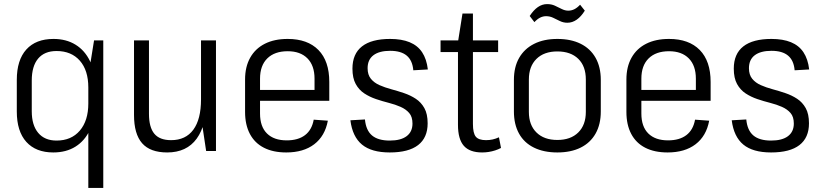

<svg xmlns="http://www.w3.org/2000/svg" viewBox="-20 -737 4011 937"><path d="M240 7Q155 7 108.5 -44.5Q62 -96 62 -193V-347Q62 -444 108.5 -495.5Q155 -547 241 -547Q303 -547 348.5 -519Q394 -491 419 -439Q444 -387 444 -315V-229Q444 -157 419 -103.5Q394 -50 348.5 -21.5Q303 7 240 7ZM256 -51Q328 -51 369.5 -99.5Q411 -148 411 -232V-310Q411 -394 369.5 -441Q328 -488 256 -488Q197 -488 166 -451Q135 -414 135 -344V-194Q135 -126 166.5 -88.5Q198 -51 256 -51ZM484 -540V180H411V-365L439 -540Z M707 -182Q707 -116 733 -84.5Q759 -53 815 -53Q886 -53 923.5 -104Q961 -155 961 -252L989 -319V-258Q989 -128 940 -60.5Q891 7 796 7Q713 7 673.5 -38Q634 -83 634 -176V-540H707ZM1034 0H986L961 -167V-540H1034Z M1377 7Q1313 7 1268 -16Q1223 -39 1199.5 -83.5Q1176 -128 1176 -191V-349Q1176 -411 1201 -455.5Q1226 -500 1272.5 -523.5Q1319 -547 1384 -547Q1481 -547 1534 -493Q1587 -439 1587 -337V-245H1235V-298H1527L1515 -271V-353Q1515 -417 1480.5 -452Q1446 -487 1384 -487Q1320 -487 1284.5 -452Q1249 -417 1249 -353V-183Q1249 -119 1283 -85.5Q1317 -52 1379 -52Q1435 -52 1468.5 -77.5Q1502 -103 1511 -153L1580 -148Q1566 -73 1513.5 -33Q1461 7 1377 7Z M1882 7Q1793 7 1746.5 -31.5Q1700 -70 1690 -150L1761 -154Q1766 -101 1795.5 -76Q1825 -51 1882 -51Q1936 -51 1964.5 -72.5Q1993 -94 1993 -134Q1993 -167 1977 -185.5Q1961 -204 1935 -215.5Q1909 -227 1877.5 -235Q1846 -243 1815 -253.5Q1784 -264 1758 -281Q1732 -298 1716 -327Q1700 -356 1700 -402Q1700 -474 1746.5 -510.5Q1793 -547 1884 -547Q1940 -547 1979 -531Q2018 -515 2040 -482Q2062 -449 2068 -398L1997 -394Q1993 -442 1965 -465.5Q1937 -489 1884 -489Q1831 -489 1802.5 -467.5Q1774 -446 1774 -404Q1774 -372 1790 -352.5Q1806 -333 1832 -321.5Q1858 -310 1889.5 -301.5Q1921 -293 1952 -282.5Q1983 -272 2009 -255Q2035 -238 2051 -209.5Q2067 -181 2067 -135Q2067 -65 2020.5 -29Q1974 7 1882 7Z M2333 7Q2272 7 2243.5 -25.5Q2215 -58 2215 -128V-532L2237 -671H2288V-132Q2288 -87 2302 -70Q2316 -53 2352 -53Q2369 -53 2384.5 -56.5Q2400 -60 2415 -67L2425 -15Q2412 -8 2396.5 -3Q2381 2 2365 4.5Q2349 7 2333 7ZM2130 -540H2411V-483H2130Z M2700 7Q2634 7 2586 -16.5Q2538 -40 2513 -85Q2488 -130 2488 -193V-347Q2488 -410 2513.5 -454.5Q2539 -499 2586.5 -523Q2634 -547 2700 -547Q2766 -547 2813.5 -523.5Q2861 -500 2886.5 -455Q2912 -410 2912 -347V-193Q2912 -130 2886.5 -85Q2861 -40 2813.5 -16.5Q2766 7 2700 7ZM2700 -54Q2765 -54 2802 -90.5Q2839 -127 2839 -191V-349Q2839 -414 2802 -450Q2765 -486 2700 -486Q2635 -486 2598 -449.5Q2561 -413 2561 -349V-191Q2561 -127 2598 -90.5Q2635 -54 2700 -54ZM2565 -659Q2584 -688 2605 -702.5Q2626 -717 2650 -717Q2671 -717 2687.5 -709.5Q2704 -702 2720.5 -693.5Q2737 -685 2753 -685Q2769 -685 2783 -692Q2797 -699 2811 -714L2834 -685Q2816 -656 2794.5 -641Q2773 -626 2749 -626Q2729 -626 2712 -634.5Q2695 -643 2679 -650.5Q2663 -658 2645 -658Q2630 -658 2616 -651Q2602 -644 2588 -629Z M3238 7Q3174 7 3129 -16Q3084 -39 3060.5 -83.5Q3037 -128 3037 -191V-349Q3037 -411 3062 -455.5Q3087 -500 3133.5 -523.5Q3180 -547 3245 -547Q3342 -547 3395 -493Q3448 -439 3448 -337V-245H3096V-298H3388L3376 -271V-353Q3376 -417 3341.5 -452Q3307 -487 3245 -487Q3181 -487 3145.5 -452Q3110 -417 3110 -353V-183Q3110 -119 3144 -85.5Q3178 -52 3240 -52Q3296 -52 3329.5 -77.5Q3363 -103 3372 -153L3441 -148Q3427 -73 3374.5 -33Q3322 7 3238 7Z M3743 7Q3654 7 3607.5 -31.5Q3561 -70 3551 -150L3622 -154Q3627 -101 3656.5 -76Q3686 -51 3743 -51Q3797 -51 3825.5 -72.5Q3854 -94 3854 -134Q3854 -167 3838 -185.5Q3822 -204 3796 -215.5Q3770 -227 3738.5 -235Q3707 -243 3676 -253.5Q3645 -264 3619 -281Q3593 -298 3577 -327Q3561 -356 3561 -402Q3561 -474 3607.5 -510.5Q3654 -547 3745 -547Q3801 -547 3840 -531Q3879 -515 3901 -482Q3923 -449 3929 -398L3858 -394Q3854 -442 3826 -465.5Q3798 -489 3745 -489Q3692 -489 3663.5 -467.5Q3635 -446 3635 -404Q3635 -372 3651 -352.5Q3667 -333 3693 -321.5Q3719 -310 3750.5 -301.5Q3782 -293 3813 -282.5Q3844 -272 3870 -255Q3896 -238 3912 -209.5Q3928 -181 3928 -135Q3928 -65 3881.5 -29Q3835 7 3743 7Z"/></svg>

Font: Pathway Extreme SemiCondensed Light
Style: Regular
Weight: 300
Width: 4
Version: Version 1.001;gftools[0.9.26]